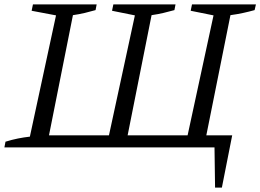

<svg xmlns="http://www.w3.org/2000/svg" viewBox="-26 -671 1185 874"><path d="M-6 0 -1 -26Q28 -35 55.5 -40.5Q83 -46 110 -49L229 -601L118 -622L124 -651H414L409 -625Q385 -618 359.5 -612Q334 -606 306 -602L197 -55H470L588 -601L484 -622L490 -651H773L768 -625Q743 -618 717.5 -612Q692 -606 664 -602L555 -55H828L946 -601L842 -622L848 -651H1139L1133 -625Q1108 -618 1080.5 -612Q1053 -606 1023 -602L912 -49L1013 -30L1008 0ZM953 183 950 -32 987 0H817L828 -55H1031L984 183Z"/></svg>

Font: Piazzolla 24pt
Style: Italic
Weight: 400
Italic angle: -11.3°
Designer: Juan Pablo del Peral
Foundry: Huerta Tipografica
Version: Version 2.005